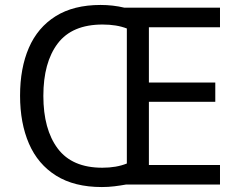

<svg xmlns="http://www.w3.org/2000/svg" viewBox="-20 -745 968 775"><path d="M386 -725Q436 -725 482 -714H868V-635H581V-412H849V-334H581V-79H868V0H488Q466 4 441.5 7Q417 10 391 10Q280 10 206.5 -36Q133 -82 97 -165Q61 -248 61 -359Q61 -470 96.5 -552Q132 -634 204.5 -679.5Q277 -725 386 -725ZM394 -646Q271 -646 213 -569.5Q155 -493 155 -358Q155 -223 213 -145.5Q271 -68 393 -68Q450 -68 492 -85V-630Q451 -646 394 -646Z"/></svg>

Font: Noto Sans Mende Kikakui
Style: Regular
Weight: 400
Designer: Monotype Design Team
Foundry: Monotype Imaging Inc.
Version: Version 2.003; ttfautohint (v1.8.4.7-5d5b)